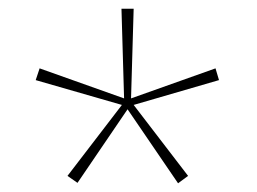

<svg xmlns="http://www.w3.org/2000/svg" viewBox="-20 -778 591 441"><path d="M287 -758 281 -552 475 -621 483 -594 287 -537 412 -374 389 -357 273 -527 158 -358 135 -374 260 -537 62 -594 71 -621 265 -552 259 -758Z"/></svg>

Font: Noto Sans Khmer UI Thin
Style: Regular
Weight: 100
Designer: Danh Hong and the Monotype Design Team
Foundry: Monotype Imaging Inc.
Version: Version 2.002; ttfautohint (v1.8.4.7-5d5b)